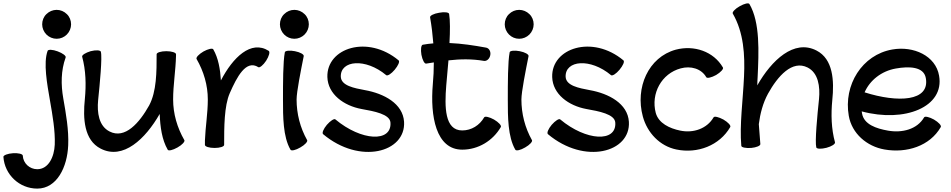

<svg xmlns="http://www.w3.org/2000/svg" viewBox="-77 -852 5593 1129"><path d="M341 -709C341 -732 332 -754 316 -769C300 -785 279 -794 256 -794C234 -794 212 -785 196 -769C180 -754 171 -732 171 -709C171 -687 180 -665 196 -649C212 -633 234 -624 256 -624C279 -624 300 -633 316 -649C332 -665 341 -687 341 -709ZM203 -553C177 -482 200 -358 217 -260C232 -174 248 -83 245 -2C242 71 208 143 142 143C97 143 59 108 57 63C56 53 30 47 -1 49C-32 51 -57 61 -57 70C-50 175 37 257 142 257C258 257 319 130 324 2C328 -87 311 -183 295 -274C281 -354 281 -437 309 -514C313 -523 292 -539 262 -550C233 -561 206 -562 203 -553Z M406 -519C428 -438 430 -354 422 -270C410 -155 417 -28 515 22C647 90 778 -35 862 -182C865 -106 875 -31 909 28C913 37 939 31 967 15C994 0 1012 -20 1007 -28C965 -101 941 -183 941 -267C941 -352 956 -438 958 -524C958 -525 958 -526 958 -528C958 -528 958 -529 958 -530C958 -531 958 -532 958 -533C958 -543 932 -551 901 -551C870 -551 844 -543 844 -533C844 -430 844 -314 800 -232C743 -130 658 -32 567 -79C504 -111 493 -190 500 -263C510 -359 525 -515 516 -548C513 -557 487 -559 456 -551C426 -542 404 -528 406 -519Z M1241 0C1241 -103 1241 -229 1274 -304C1316 -400 1370 -503 1442 -457C1450 -452 1471 -469 1488 -495C1505 -522 1512 -547 1503 -553C1399 -619 1292 -514 1222 -379C1218 -445 1207 -510 1177 -562C1172 -570 1146 -564 1119 -549C1092 -533 1074 -514 1079 -505C1121 -432 1145 -351 1145 -267C1145 -186 1131 -106 1128 -26C1128 -19 1128 -12 1128 -4C1128 -4 1128 -3 1128 -2C1128 -1 1128 -1 1128 0C1128 10 1153 18 1185 18C1216 18 1241 10 1241 0Z M1739 -709C1739 -732 1730 -754 1714 -769C1698 -785 1676 -794 1654 -794C1631 -794 1610 -785 1594 -769C1578 -754 1569 -732 1569 -709C1569 -687 1578 -665 1594 -649C1610 -633 1631 -624 1654 -624C1676 -624 1698 -633 1714 -649C1730 -665 1739 -687 1739 -709ZM1598 -545C1587 -491 1587 -360 1587 -267C1587 -165 1587 -48 1631 28C1636 37 1662 31 1689 15C1716 0 1734 -20 1729 -28C1688 -101 1667 -183 1667 -267C1667 -312 1692 -437 1709 -522C1711 -532 1688 -545 1657 -551C1627 -557 1600 -554 1598 -545Z M1823 -63C2039 118 2310 44 2299 -136C2292 -243 2181 -302 2069 -322C2005 -334 1929 -348 1927 -401C1924 -498 2072 -512 2194 -410C2202 -404 2224 -418 2244 -442C2264 -466 2275 -490 2267 -497C2085 -649 1843 -570 1848 -399C1851 -298 1945 -230 2049 -211C2122 -198 2216 -181 2219 -131C2227 -14 2048 -22 1895 -150C1888 -156 1866 -142 1845 -118C1825 -94 1815 -70 1823 -63Z M2429 -478C2444 -480 2459 -483 2474 -485C2474 -442 2472 -399 2468 -356C2452 -170 2486 28 2641 28C2735 28 2821 -24 2868 -105C2873 -114 2855 -133 2828 -149C2801 -164 2775 -170 2770 -162C2743 -115 2695 -85 2641 -85C2537 -85 2537 -224 2547 -349C2551 -394 2556 -445 2560 -497C2629 -505 2699 -506 2768 -494C2785 -491 2802 -506 2806 -528C2810 -549 2799 -569 2781 -572C2710 -585 2638 -596 2566 -599C2570 -670 2570 -734 2564 -770C2562 -780 2536 -783 2505 -777C2474 -772 2450 -760 2452 -750C2461 -699 2467 -648 2471 -597C2450 -595 2430 -593 2409 -589C2399 -587 2396 -561 2401 -530C2407 -499 2419 -476 2429 -478Z M3061 -709C3061 -732 3052 -754 3036 -769C3020 -785 2998 -794 2976 -794C2953 -794 2932 -785 2916 -769C2900 -754 2891 -732 2891 -709C2891 -687 2900 -665 2916 -649C2932 -633 2953 -624 2976 -624C2998 -624 3020 -633 3036 -649C3052 -665 3061 -687 3061 -709ZM2920 -545C2909 -491 2909 -360 2909 -267C2909 -165 2909 -48 2953 28C2958 37 2984 31 3011 15C3038 0 3056 -20 3051 -28C3010 -101 2989 -183 2989 -267C2989 -312 3014 -437 3031 -522C3033 -532 3010 -545 2979 -551C2949 -557 2922 -554 2920 -545Z M3145 -63C3361 118 3632 44 3621 -136C3614 -243 3503 -302 3391 -322C3327 -334 3251 -348 3249 -401C3246 -498 3394 -512 3516 -410C3524 -404 3546 -418 3566 -442C3586 -466 3597 -490 3589 -497C3407 -649 3165 -570 3170 -399C3173 -298 3267 -230 3371 -211C3444 -198 3538 -181 3541 -131C3549 -14 3370 -22 3217 -150C3210 -156 3188 -142 3167 -118C3147 -94 3137 -70 3145 -63Z M4174 -455C4119 -550 4004 -588 3897 -560C3735 -516 3657 -336 3703 -167C3729 -71 3803 7 3900 27C4024 53 4154 4 4217 -105C4222 -114 4204 -133 4177 -149C4149 -164 4124 -170 4119 -162C4080 -95 4000 -68 3923 -84C3860 -97 3796 -127 3779 -188C3749 -302 3813 -420 3926 -450C3984 -466 4047 -449 4076 -398C4081 -390 4107 -396 4134 -411C4161 -427 4179 -447 4174 -455Z M4232 -772C4296 -661 4304 -530 4298 -402C4292 -266 4271 -116 4282 5C4282 15 4308 20 4340 18C4371 15 4395 5 4394 -5C4391 -44 4388 -83 4385 -122C4393 -184 4409 -246 4439 -301C4496 -404 4581 -501 4672 -455C4735 -423 4746 -343 4739 -270C4729 -175 4714 -19 4723 15C4726 24 4752 25 4783 17C4813 9 4835 -5 4833 -15C4811 -95 4809 -180 4817 -263C4829 -378 4822 -505 4724 -555C4592 -623 4460 -498 4376 -350C4376 -366 4377 -382 4378 -398C4385 -546 4393 -720 4330 -828C4325 -837 4300 -831 4272 -815C4245 -800 4227 -780 4232 -772Z M5455 -105C5460 -114 5442 -133 5415 -149C5388 -164 5362 -170 5357 -162C5316 -91 5227 -69 5144 -84C5076 -96 5003 -120 4992 -185C4991 -189 4991 -193 4990 -197C5243 -129 5478 -223 5445 -407C5425 -524 5295 -583 5170 -561C4992 -530 4882 -352 4914 -171C4932 -67 5020 9 5124 27C5254 50 5391 7 5455 -105ZM5190 -449C5268 -463 5355 -461 5367 -393C5392 -255 5202 -247 5007 -309C5038 -380 5106 -434 5190 -449Z"/></svg>

Font: Nupuram SemiBold
Style: Regular
Weight: 600
Designer: Santhosh Thottingal (santhosh.thottingal@gmail.com)
Foundry: SMC
Version: Version 1.000